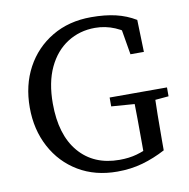

<svg xmlns="http://www.w3.org/2000/svg" viewBox="-74 -703 775 788"><g transform="rotate(-10 313.5 -308.5)"><path d="M353 13Q261 13 191.5 -28.5Q122 -70 83 -143Q44 -216 44 -308Q44 -401 83 -473.5Q122 -546 192.5 -588Q263 -630 356 -630Q414 -630 458.5 -619.5Q503 -609 541 -586L545 -452H489L466 -588L523 -570V-517Q450 -584 364 -584Q300 -584 249 -551.5Q198 -519 169 -457.5Q140 -396 140 -308Q140 -177 201.5 -105Q263 -33 370 -33Q410 -33 442 -42Q474 -51 514 -70L472 -27V-80Q472 -133 471.5 -186.5Q471 -240 470 -292H558Q555 -189 555 -80V-40Q508 -15 459 -1Q410 13 353 13ZM374 -255V-292H613V-255L512 -246H494Z"/></g></svg>

Font: Lisu Bosa ExtraLight
Style: Regular
Weight: 200
Designer: David Morse, Annie Olsen, Victor Gaultney, Frank Grießhammer (Latin)
Foundry: SIL International
Version: Version 2.000